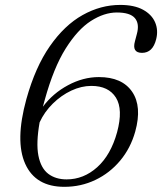

<svg xmlns="http://www.w3.org/2000/svg" viewBox="-20 -730 643 761"><path d="M456.5 -710.5Q512 -710.5 546.8 -691.5Q581.5 -672.5 594.8 -641.5Q608 -610.5 599 -574.5Q585.5 -520.5 543 -520.5Q502 -520.5 515 -567L522.5 -595.5Q533.5 -635.5 514.8 -658Q496 -680.5 443 -680.5Q393 -680.5 340.5 -647Q288 -613.5 240.2 -537.5Q192.5 -461.5 157.5 -334.5Q153.5 -320.5 150 -307Q189.5 -360 249.5 -392.2Q309.5 -424.5 372 -424.5Q464 -424.5 503.8 -366.2Q543.5 -308 516 -208.5Q497.5 -142.5 456.2 -93.2Q415 -44 358 -16.8Q301 10.5 235 10.5Q121 10.5 80 -80.5Q39 -171.5 84.5 -337Q120 -464.5 177.8 -547.2Q235.5 -630 307.2 -670.2Q379 -710.5 456.5 -710.5ZM342 -389.5Q302.5 -389.5 262.5 -370.8Q222.5 -352 189.2 -319.2Q156 -286.5 137 -245Q122.5 -163 132.2 -113.2Q142 -63.5 171.2 -41.2Q200.5 -19 244 -19Q311.5 -19 365.2 -67.2Q419 -115.5 444 -205.5Q468.5 -296.5 439.5 -343Q410.5 -389.5 342 -389.5Z"/></svg>

Font: Fraunces 72pt S050 Light
Style: Italic
Weight: 300
Italic angle: -16°
Version: Version 1.000; ttfautohint (v1.8.3)